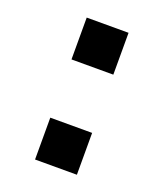

<svg xmlns="http://www.w3.org/2000/svg" viewBox="-104 -591 563 661"><g transform="rotate(20 177.5 -260.0)"><path d="M101 -366.7V-520H254.3V-366.7ZM101 0V-153.3H254.3V0Z"/></g></svg>

Font: M PLUS 1 Thin
Style: Regular
Weight: 100
Designer: Coji Morishita
Foundry: UNDERFOREST DESIGN
Version: Version 1.001